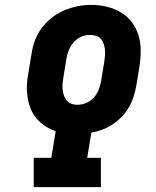

<svg xmlns="http://www.w3.org/2000/svg" viewBox="-20 -766 640 786"><path d="M118 0V-120H190L208 -229Q185 -237 165 -250Q145 -263 130 -280.5Q115 -298 106 -320Q97 -342 93 -366.5Q89 -391 90 -416Q91 -441 96 -466L109 -545Q113 -573 123 -600Q133 -627 150.5 -651Q168 -675 192 -693.5Q216 -712 243 -723.5Q270 -735 297.5 -740.5Q325 -746 354 -746Q386 -746 417 -738.5Q448 -731 474.5 -715.5Q501 -700 519.5 -675.5Q538 -651 547 -621.5Q556 -592 556 -559.5Q556 -527 551 -495L538 -415Q534 -393 527 -370.5Q520 -348 508 -327.5Q496 -307 479 -289Q462 -271 442 -257.5Q422 -244 399.5 -235.5Q377 -227 354 -223L337 -120H393V0ZM296 -337Q315 -337 333 -344.5Q351 -352 364 -366.5Q377 -381 384 -399Q391 -417 394 -435L407 -514Q409 -527 410 -539.5Q411 -552 409.5 -564Q408 -576 404 -587.5Q400 -599 392 -607.5Q384 -616 372.5 -619.5Q361 -623 348 -623Q330 -623 312.5 -615.5Q295 -608 282 -593.5Q269 -579 262 -561.5Q255 -544 252 -526L239 -446Q237 -434 236 -421.5Q235 -409 236.5 -397Q238 -385 242 -374Q246 -363 253.5 -354Q261 -345 272.5 -341Q284 -337 296 -337Z"/></svg>

Font: Iosevka Curly Slab HvEx
Style: Italic
Weight: 900
Width: 7
Italic angle: -9°
Monospace: yes
Designer: Belleve Invis
Foundry: Belleve Invis
Version: Version 11.1.0; ttfautohint (v1.8.3)